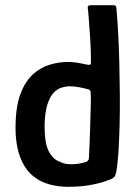

<svg xmlns="http://www.w3.org/2000/svg" viewBox="-20 -714 530 741"><path d="M40 -229Q41 -305 59.5 -353Q78 -401 107.5 -427.5Q137 -454 172.5 -464.5Q208 -475 243 -475Q262 -475 282 -471.5Q302 -468 314 -465Q322 -463 326.5 -464Q331 -465 331 -473Q331 -491 330.5 -513Q330 -535 328.5 -557.5Q327 -580 325.5 -602Q324 -624 322.5 -643Q321 -662 320 -674Q317 -688 320.5 -691Q324 -694 332 -694H415Q421 -694 424.5 -692.5Q428 -691 429 -685Q433 -642 436 -587Q439 -532 440.5 -470.5Q442 -409 442.5 -347.5Q443 -286 441.5 -228.5Q440 -171 437 -124.5Q434 -78 428 -47Q426 -37 421 -31Q416 -25 396 -18Q375 -9 334 -1Q293 7 244 7Q205 7 170.5 -2.5Q136 -12 111 -32Q76 -59 57.5 -108.5Q39 -158 40 -229ZM152 -229Q152 -161 168.5 -129.5Q185 -98 211 -90Q225 -82 244 -80.5Q263 -79 282 -82Q301 -85 315 -90Q318 -93 320.5 -95.5Q323 -98 323 -103Q324 -126 325.5 -153Q327 -180 327.5 -208Q328 -236 329 -262.5Q330 -289 330.5 -313Q331 -337 330 -354Q330 -362 327.5 -365Q325 -368 321 -369Q305 -374 284.5 -377.5Q264 -381 249 -381Q235 -381 218 -376Q201 -371 186.5 -355.5Q172 -340 162.5 -309.5Q153 -279 152 -229Z"/></svg>

Font: Glory Thin SemiBold
Style: Regular
Weight: 600
Version: Version 1.011